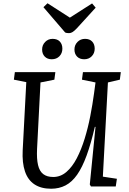

<svg xmlns="http://www.w3.org/2000/svg" viewBox="-20 -1142 788 1176"><path d="M610 -60 696 -47 689 0H537L530 -12L565 -365H561Q537 -262 510.5 -189.5Q484 -117 452.5 -72Q421 -27 381.5 -6.5Q342 14 293 14Q232 14 191.5 -12.5Q151 -39 133 -92Q115 -145 119 -222L141 -639L65 -654L71 -700H319L313 -654L228 -637L207 -230Q204 -169 213 -131Q222 -93 245 -75.5Q268 -58 306 -58Q351 -58 387 -89Q423 -120 450.5 -173Q478 -226 498.5 -292.5Q519 -359 533 -431Q547 -503 556 -570L565 -637L482 -654L488 -700H720L714 -654L641 -637ZM238 -839Q238 -866 256.5 -885Q275 -904 302 -904Q331 -904 346.5 -887.5Q362 -871 362 -844Q362 -816 344 -797.5Q326 -779 297 -779Q270 -779 254 -795.5Q238 -812 238 -839ZM436 -839Q436 -866 454.5 -885Q473 -904 501 -904Q529 -904 544.5 -887.5Q560 -871 560 -844Q560 -816 542 -797.5Q524 -779 496 -779Q468 -779 452 -795.5Q436 -812 436 -839ZM246 -1098 271 -1122 408 -1034 544 -1121 566 -1095 451 -969Q436 -953 425 -946Q414 -939 403 -939Q394 -939 389 -940Q384 -941 379 -943Z"/></svg>

Font: Literata
Style: Italic
Weight: 400
Italic angle: -2°
Designer: Latin by Veronika Burian and Jose Scaglione. Greek by Irene Vlachou. Cyrillic by Vera Evstafieva
Foundry: TypeTogether
Version: Version 3.103;gftools[0.9.29]